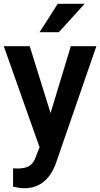

<svg xmlns="http://www.w3.org/2000/svg" viewBox="-24 -779 529 1014"><path d="M287 -609H185L281 -759H423ZM104 215Q81 215 45 207V110Q51 111 68 111Q111 111 133 96Q155 81 167 44L185 -1L-4 -535H133L243 -182L350 -535H485L272 81Q224 215 104 215Z"/></svg>

Font: Freesentation 7 Bold
Style: Regular
Weight: 700
Designer: glyphs from Roboto by Christian Robertson / Hangul glyphs from Noto Sans CJK(Source Han Sans) by Jang Soo-young and Kang
Foundry: PT&
Version: Version 2.001